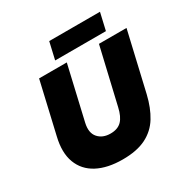

<svg xmlns="http://www.w3.org/2000/svg" viewBox="-196 -1046 1192 1225"><g transform="rotate(-30 400.0 -433.5)"><path d="M361 11Q249 11 174.5 -28.5Q100 -68 71.5 -144Q43 -220 69 -328L156 -704H360L269 -311Q254 -244 286 -207.5Q318 -171 376 -171Q429 -171 458 -200.5Q487 -230 501 -293L597 -704H800L700 -273Q679 -184 640 -120.5Q601 -57 533.5 -23Q466 11 361 11ZM705 -878 676 -752H302L331 -878Z"/></g></svg>

Font: Prodigy Sans ExtraBold
Style: Italic
Weight: 800
Italic angle: -13°
Designer: Wei Huang
Foundry: Wei Huang
Version: Version 1.003; ttfautohint (v1.8.3)